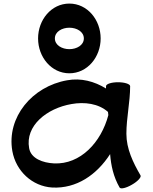

<svg xmlns="http://www.w3.org/2000/svg" viewBox="-20 -1015 855 1074"><path d="M543 -800C543 -904 469 -995 368 -995C267 -995 193 -904 193 -800C193 -696 267 -605 368 -605C469 -605 543 -696 543 -800ZM287 -800C287 -838 327 -860 368 -860C409 -860 449 -838 449 -800C449 -762 409 -740 368 -740C327 -740 287 -762 287 -800ZM766 -34C724 -106 687 -183 687 -267C687 -356 708 -444 708 -533C708 -545 677 -555 640 -555C603 -555 573 -545 573 -533C573 -529 573 -525 573 -520C508 -560 433 -580 356 -566C160 -532 16 -359 49 -170C69 -58 160 27 272 34C408 41 521 -37 596 -153C601 -90 614 -27 649 34C655 44 686 37 718 18C750 0 772 -24 766 -34ZM282 -101C220 -104 153 -128 143 -186C120 -311 241 -409 380 -433C453 -446 531 -436 584 -389C585 -383 585 -377 586 -371C546 -219 430 -94 282 -101Z"/></svg>

Font: Nupuram Expanded Bold
Style: Regular
Weight: 700
Width: 7
Designer: Santhosh Thottingal (santhosh.thottingal@gmail.com)
Foundry: SMC
Version: Version 1.000